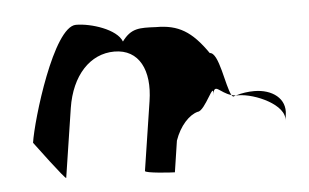

<svg xmlns="http://www.w3.org/2000/svg" viewBox="-44 -620 1104 685"><g transform="rotate(-5 508.0 -277.5)"><path d="M61 -149C61 -149 167 -6 168 -14L206 -261C224 -376 291 -448 378 -448C467 -448 505 -370 488 -261L450 -14C449 -6 545 0 556 0L573 -112C591 -164 625 -200 656 -208C683 -208 725 -320 716 -261C723 -309 739 -269 781 -257C762 -290 750 -413 717 -413C661 -494 614 -522 534 -522C474 -525 445 -526 412 -481C395 -526 304 -555 250 -555C170 -555 73 -230 61 -149ZM781 -257C783 -254 785 -252 787 -251L796 -254ZM796 -254H805C865 -254 974 -205 965 -149L968 -170C977 -228 927 -264 863 -264C842 -264 818 -261 796 -254Z"/></g></svg>

Font: Ampere
Style: SCCndIta
Weight: 400
Version: Version 1